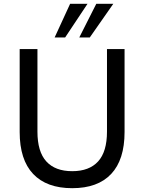

<svg xmlns="http://www.w3.org/2000/svg" viewBox="-20 -976 755 1005"><path d="M358 9Q224 9 153.5 -65.5Q83 -140 83 -285V-719H176V-287Q176 -182 222.5 -131Q269 -80 358 -80Q447 -80 493.5 -131Q540 -182 540 -287V-719H632V-285Q632 -140 562 -65.5Q492 9 358 9ZM266 -780 347 -956H438L321 -780ZM395 -780 484 -956H573L450 -780Z"/></svg>

Font: Nunitoga
Style: Medium
Weight: 500
Designer: Vernon Adams
Foundry: Vernon Adams
Version: Version 1.0